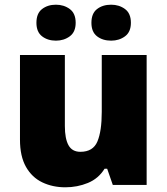

<svg xmlns="http://www.w3.org/2000/svg" viewBox="-20 -787 710 817"><path d="M604 -553V0H460L436 -69H425Q399 -27 354 -8.5Q309 10 258 10Q204 10 160 -11Q116 -32 90.5 -77Q65 -122 65 -193V-553H256V-251Q256 -197 271.5 -169Q287 -141 322 -141Q376 -141 394.5 -185Q413 -229 413 -311V-553ZM135 -690Q135 -730 159 -748.5Q183 -767 218 -767Q252 -767 277 -748.5Q302 -730 302 -690Q302 -651 277 -632.5Q252 -614 218 -614Q183 -614 159 -632.5Q135 -651 135 -690ZM369 -690Q369 -730 393 -748.5Q417 -767 453 -767Q487 -767 512 -748.5Q537 -730 537 -690Q537 -651 512 -632.5Q487 -614 453 -614Q417 -614 393 -632.5Q369 -651 369 -690Z"/></svg>

Font: Noto Sans Ethiopic Black
Style: Regular
Weight: 900
Designer: Monotype Design Team
Foundry: Monotype Imaging Inc.
Version: Version 2.102; ttfautohint (v1.8.4.7-5d5b)